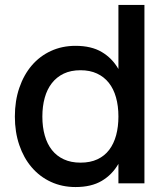

<svg xmlns="http://www.w3.org/2000/svg" viewBox="-20 -740 673 775"><path d="M563 -720V0H458V-78.5Q432.5 -34.5 390.5 -9.8Q348.5 15 285 15Q230.5 15 185.2 -6Q140 -27 107.8 -64.8Q75.5 -102.5 57.8 -154.8Q40 -207 40 -269.5Q40 -333 58 -385.5Q76 -438 108.2 -475.8Q140.5 -513.5 185.5 -534.2Q230.5 -555 285 -555Q348.5 -555 390.5 -530.2Q432.5 -505.5 458 -461.5V-720ZM305 -456.5Q266 -456.5 237.2 -442.8Q208.5 -429 189.2 -404.2Q170 -379.5 160.5 -345.2Q151 -311 151 -269.5Q151 -227 160.8 -192.8Q170.5 -158.5 189.8 -134.2Q209 -110 237.8 -96.8Q266.5 -83.5 305 -83.5Q344.5 -83.5 373.2 -97Q402 -110.5 420.8 -135.2Q439.5 -160 448.8 -194.2Q458 -228.5 458 -269.5Q458 -312.5 448.2 -347Q438.5 -381.5 419.2 -405.8Q400 -430 371.5 -443.2Q343 -456.5 305 -456.5Z"/></svg>

Font: Vela Sans SemBd
Style: Regular
Weight: 600
Designer: Principal design: Mikhail Sharanda - project Manrope.
Design modification: Ravid Balaliev
Foundry: Mikhail Sharanda
Version: Version 1.001